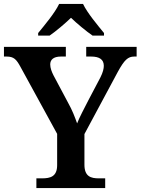

<svg xmlns="http://www.w3.org/2000/svg" viewBox="-22 -951 711 971"><path d="M171 -784V-771H229C261 -793 307 -832 337 -861C367 -832 414 -793 446 -771H504V-784C473 -822 419 -886 398 -931H277C256 -886 202 -822 171 -784ZM162 0H510V-49H478C438 -49 405 -58 405 -118V-273L574 -588C607 -648 625 -665 657 -665H669V-714H414V-665H439C481 -665 503 -650 503 -618C503 -605 499 -585 485 -558L425 -444C403 -401 380 -358 368 -327C357 -358 344 -393 322 -432L248 -571C240 -587 232 -607 232 -625C232 -648 247 -665 286 -665H311V-714H-2V-665H11C48 -665 61 -651 82 -612L267 -274V-116C267 -58 233 -49 190 -49H162Z"/></svg>

Font: Noto Serif Georgian SemiBold
Style: Regular
Weight: 600
Designer: Monotype Design Team, Akaki Razmadze
Foundry: Google LLC
Version: Version 2.003